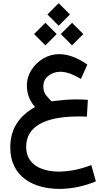

<svg xmlns="http://www.w3.org/2000/svg" viewBox="-20 -857 669 1214"><path d="M535.6 -225.6C505.9 -227.5 490.2 -228.5 465.3 -228.5C415 -228.5 370.6 -224.1 306.6 -216.3C295.4 -226.1 284.2 -238.8 272 -253.9C259.8 -269 253.9 -287.6 253.9 -309.6C253.9 -338.4 264.6 -361.3 286.6 -378.4C308.6 -395 333 -403.3 360.8 -403.3C403.3 -403.3 444.8 -385.3 491.7 -357.9L532.2 -448.7C471.2 -491.2 412.1 -514.6 354 -514.6C318.4 -514.6 284.7 -505.4 253.9 -487.3C222.7 -468.8 197.8 -444.3 178.7 -414.6C159.7 -384.8 149.9 -352.1 149.9 -316.4C149.9 -265.1 167 -219.7 201.7 -180.2C90.8 -119.1 44.9 -30.3 44.9 74.7C44.9 262.2 193.4 337.4 356 337.4C434.1 337.4 516.1 319.3 586.4 289.6L557.1 186.5C496.6 210.4 424.3 228 350.1 228C314.5 228 280.8 222.7 250 212.4C187.5 190.9 145.5 145.5 145.5 70.8C145.5 -55.7 261.2 -120.6 476.6 -120.6H499.5C506.8 -120.6 517.1 -120.1 529.3 -119.6ZM195.3 -641.6 267.1 -570.3 338.4 -641.6 267.1 -712.9ZM364.3 -641.6 435.5 -570.3 506.8 -641.6 435.5 -712.9ZM279.8 -765.6 351.1 -694.3 422.4 -765.6 351.1 -836.9Z"/></svg>

Font: Vazirmatn Medium
Style: Regular
Weight: 500
Designer: Saber Rastikerdar
Foundry: Saber Rastikerdar
Version: Version 33.003